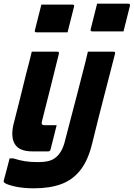

<svg xmlns="http://www.w3.org/2000/svg" viewBox="-30 -820 724 1040"><path d="M639 -650H470Q459 -650 461 -661L496 -800H665Q676 -800 674 -789ZM336 -645H167Q156 -645 159 -656L194 -795H363Q374 -795 371 -784ZM281 -540Q287 -540 288 -537Q291 -534 289 -529Q267 -438 243.5 -346Q220 -254 197 -162Q194 -150 198 -146Q202 -142 210 -142H277Q269 -109 260.5 -76.5Q252 -44 244 -11Q242 0 231 0H145Q75 0 51 -38.5Q27 -77 43 -146Q60 -214 77.5 -282Q95 -350 111 -418Q119 -449 127 -479Q135 -509 142 -540ZM585 -540Q596 -540 593 -529Q576 -462 561.5 -406Q547 -350 533 -296Q519 -242 503.5 -181Q488 -120 469 -42Q447 49 405 102Q363 155 301 177.5Q239 200 155 200Q92 200 46 189Q0 178 -9 167Q-10 165 -10 159Q-1 124 6.5 98Q14 72 22 38H42Q77 49 106.5 53.5Q136 58 173 58Q213 58 235.5 51.5Q258 45 273 32Q308 4 323 -61Q340 -128 355 -184Q370 -240 384.5 -296.5Q399 -353 416 -419Q424 -449 431.5 -479.5Q439 -510 446 -540Z"/></svg>

Font: Recursive Sn Lnr St XBd
Style: Italic
Weight: 800
Italic angle: -15°
Version: Version 1.079;hotconv 1.0.112;makeotfexe 2.5.65598; ttfautoh